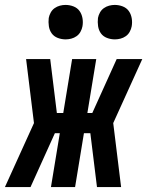

<svg xmlns="http://www.w3.org/2000/svg" viewBox="-62 -760 598 780"><path d="M-42 0 76 -260 44 -520H142L169 -301H195L231 -520H329L293 -301H313L412 -520H516L398 -260L430 0H332L305 -219H279L243 0H145L181 -219H161L62 0ZM405 -600Q388 -600 372.5 -606Q357 -612 348 -624.5Q339 -637 336.5 -653.5Q334 -670 336 -687Q338 -698 344 -709Q350 -720 360 -727Q370 -734 381.5 -737Q393 -740 404 -740Q421 -740 436.5 -734Q452 -728 461 -715.5Q470 -703 473 -686.5Q476 -670 473 -653Q471 -642 465 -631Q459 -620 449 -613Q439 -606 427.5 -603Q416 -600 405 -600ZM205 -600Q188 -600 172.5 -606Q157 -612 148 -624.5Q139 -637 136.5 -653.5Q134 -670 136 -687Q138 -698 144 -709Q150 -720 160 -727Q170 -734 181.5 -737Q193 -740 204 -740Q221 -740 236.5 -734Q252 -728 261 -715.5Q270 -703 273 -686.5Q276 -670 273 -653Q271 -642 265 -631Q259 -620 249 -613Q239 -606 227.5 -603Q216 -600 205 -600Z"/></svg>

Font: Iosevka Curly Extrabold
Style: Italic
Weight: 800
Italic angle: -9°
Monospace: yes
Designer: Belleve Invis
Foundry: Belleve Invis
Version: Version 22.1.2; ttfautohint (v1.8.4)